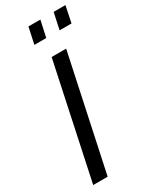

<svg xmlns="http://www.w3.org/2000/svg" viewBox="-231 -974 836 1034"><g transform="rotate(-30 187.5 -457.0)"><path d="M123 -812 145 -914.1H219.2L196.8 -812ZM279.8 -812 301.8 -914.1H375L354 -812ZM170.9 -709H261.2L109.9 0H20Z"/></g></svg>

Font: Rawline Medium
Style: Italic
Weight: 500
Italic angle: -12°
Designer: Matt McInerney, Pablo Impallari, Rodrigo Fuenzalida
Foundry: Matt McInerney, Pablo Impallari, Rodrigo Fuenzalida
Version: Version 4.020;PS 004.020;hotconv 1.0.88;makeotf.lib2.5.64775